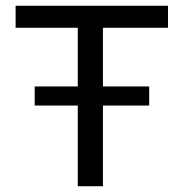

<svg xmlns="http://www.w3.org/2000/svg" viewBox="-20 -644 640 664"><path d="M249 0V-279H100V-345H249V-548H34V-624H561V-548H336V-345H496V-279H336V0Z"/></svg>

Font: Inconsolata Expanded Medium
Style: Regular
Weight: 500
Width: 7
Monospace: yes
Designer: Raph Levien, Cyreal, Brenton Simpson
Foundry: Raph Levien, Cyreal, Google
Version: Version 3.001; ttfautohint (v1.8.2.53-6de2)